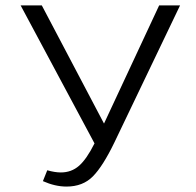

<svg xmlns="http://www.w3.org/2000/svg" viewBox="-20 -678 721 707"><path d="M566 -658H643L401 -153Q359 -66 322 -28.5Q285 9 225 9Q183 9 138 -11L154 -51Q182 -43 204 -43Q243 -43 271 -67.5Q299 -92 328 -150L56 -658H134L363 -223Z"/></svg>

Font: EauTestInfant
Style: Regular
Weight: 400
Designer: Christian Thalmann (Catharsis Fonts)
Version: Version 0.001;PS 000.001;hotconv 1.0.88;makeotf.lib2.5.64775